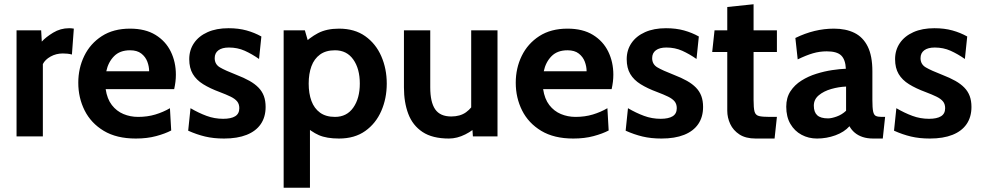

<svg xmlns="http://www.w3.org/2000/svg" viewBox="-20 -643 4626 905"><path d="M58 0V-500H174L177 -447Q196 -468 230.5 -489Q265 -510 306 -510Q318 -510 328 -508L319 -386Q308 -389 297.2 -390Q286.5 -391 276 -391Q244.5 -391 218.5 -376.5Q192.5 -362 182 -341V0Z M620 10Q529.5 10 469.2 -26.2Q409 -62.5 379 -122.2Q349 -182 349 -253Q349 -321.5 377.2 -379.5Q405.5 -437.5 460 -472.8Q514.5 -508 593 -508Q665 -508 713 -478.5Q761 -449 785 -399.8Q809 -350.5 809 -291Q809 -274.5 807 -257.8Q805 -241 801 -223H478Q485 -176.5 507.2 -147.8Q529.5 -119 561.8 -105.5Q594 -92 631 -92Q674.5 -92 712 -103.2Q749.5 -114.5 781 -133L787 -28Q758.5 -13 716 -1.5Q673.5 10 620 10ZM481 -307H683Q683 -329.5 674.5 -352.2Q666 -375 646.2 -390.5Q626.5 -406 593 -406Q545 -406 517.5 -378Q490 -350 481 -307Z M1036 10Q986.5 10 946.8 0.5Q907 -9 867 -27L878 -133Q916.5 -110.5 953.8 -96.8Q991 -83 1032 -83Q1069 -83 1088.5 -95Q1108 -107 1108 -133Q1108 -152.5 1097.8 -165Q1087.5 -177.5 1067 -187.5Q1046.5 -197.5 1016 -209Q970 -226 937.8 -246Q905.5 -266 888.8 -294.2Q872 -322.5 872 -364Q872 -407 894.5 -440Q917 -473 958.5 -491.5Q1000 -510 1057 -510Q1104.5 -510 1142.2 -499.5Q1180 -489 1212 -471L1201 -365Q1167.5 -388.5 1133.5 -403.8Q1099.5 -419 1059 -419Q1027 -419 1009.5 -406Q992 -393 992 -369Q992 -340 1016.5 -325.5Q1041 -311 1095 -290Q1130 -276.5 1155.8 -262Q1181.5 -247.5 1198.5 -230Q1215.5 -212.5 1223.8 -190.2Q1232 -168 1232 -139Q1232 -91.5 1209.2 -58.2Q1186.5 -25 1142.8 -7.5Q1099 10 1036 10Z M1317 242V-500H1417L1441 -417L1404 -430Q1438.5 -465.5 1479 -486.8Q1519.5 -508 1578 -508Q1651.5 -508 1701.5 -472.5Q1751.5 -437 1777.2 -378Q1803 -319 1803 -249Q1803 -179 1777.2 -120Q1751.5 -61 1701.5 -25.5Q1651.5 10 1578 10Q1519.5 10 1483 -6Q1446.5 -22 1409 -57L1441 -82V242ZM1559 -92Q1614.5 -92 1645.2 -135.8Q1676 -179.5 1676 -249Q1676 -319 1645.2 -362.5Q1614.5 -406 1559 -406Q1516 -406 1488.5 -386Q1461 -366 1448 -330.8Q1435 -295.5 1435 -249Q1435 -202.5 1448 -167.2Q1461 -132 1488.5 -112Q1516 -92 1559 -92Z M2096 10Q2018 10 1971.5 -21Q1925 -52 1904.5 -106.2Q1884 -160.5 1884 -231V-500H2008V-231Q2008 -161.5 2031.2 -127.8Q2054.5 -94 2107 -94Q2149 -94 2176.8 -114Q2204.5 -134 2223 -170L2201 -107V-500H2325V0H2209L2203 -87L2230 -52Q2212 -29 2173.2 -9.5Q2134.5 10 2096 10Z M2682 10Q2591.5 10 2531.2 -26.2Q2471 -62.5 2441 -122.2Q2411 -182 2411 -253Q2411 -321.5 2439.2 -379.5Q2467.5 -437.5 2522 -472.8Q2576.5 -508 2655 -508Q2727 -508 2775 -478.5Q2823 -449 2847 -399.8Q2871 -350.5 2871 -291Q2871 -274.5 2869 -257.8Q2867 -241 2863 -223H2540Q2547 -176.5 2569.2 -147.8Q2591.5 -119 2623.8 -105.5Q2656 -92 2693 -92Q2736.5 -92 2774 -103.2Q2811.5 -114.5 2843 -133L2849 -28Q2820.5 -13 2778 -1.5Q2735.5 10 2682 10ZM2543 -307H2745Q2745 -329.5 2736.5 -352.2Q2728 -375 2708.2 -390.5Q2688.5 -406 2655 -406Q2607 -406 2579.5 -378Q2552 -350 2543 -307Z M3098 10Q3048.5 10 3008.8 0.5Q2969 -9 2929 -27L2940 -133Q2978.5 -110.5 3015.8 -96.8Q3053 -83 3094 -83Q3131 -83 3150.5 -95Q3170 -107 3170 -133Q3170 -152.5 3159.8 -165Q3149.5 -177.5 3129 -187.5Q3108.5 -197.5 3078 -209Q3032 -226 2999.8 -246Q2967.5 -266 2950.8 -294.2Q2934 -322.5 2934 -364Q2934 -407 2956.5 -440Q2979 -473 3020.5 -491.5Q3062 -510 3119 -510Q3166.5 -510 3204.2 -499.5Q3242 -489 3274 -471L3263 -365Q3229.5 -388.5 3195.5 -403.8Q3161.5 -419 3121 -419Q3089 -419 3071.5 -406Q3054 -393 3054 -369Q3054 -340 3078.5 -325.5Q3103 -311 3157 -290Q3192 -276.5 3217.8 -262Q3243.5 -247.5 3260.5 -230Q3277.5 -212.5 3285.8 -190.2Q3294 -168 3294 -139Q3294 -91.5 3271.2 -58.2Q3248.5 -25 3204.8 -7.5Q3161 10 3098 10Z M3542 10Q3495 10 3465.5 -9.2Q3436 -28.5 3422 -58.5Q3408 -88.5 3408 -121V-398H3337L3348 -500H3408V-610L3532 -623V-500H3642V-398H3532V-172Q3532 -134 3536.5 -117.2Q3541 -100.5 3557 -96.2Q3573 -92 3608 -92H3642L3631 10Z M3831 10Q3791 10 3758 -7.8Q3725 -25.5 3705.5 -59Q3686 -92.5 3686 -140Q3686 -182.5 3705.8 -212.8Q3725.5 -243 3757.8 -263.2Q3790 -283.5 3827.8 -295.2Q3865.5 -307 3902.2 -312.5Q3939 -318 3967 -319Q3965 -362 3945 -381.5Q3925 -401 3877 -401Q3843.5 -401 3811.8 -391.8Q3780 -382.5 3740 -363L3729 -464Q3774 -486 3819.2 -497Q3864.5 -508 3911 -508Q3967 -508 4007.5 -488Q4048 -468 4070 -423.8Q4092 -379.5 4092 -307V-172Q4092 -134.5 4095.5 -117.8Q4099 -101 4108.5 -96.5Q4118 -92 4136 -92H4152L4141 10H4096Q4068 10 4046.2 2.8Q4024.5 -4.5 4009 -17.5Q3993.5 -30.5 3984 -48Q3959.5 -20.5 3917.8 -5.2Q3876 10 3831 10ZM3883 -85Q3899.5 -85 3924 -93.8Q3948.5 -102.5 3968 -121V-235Q3933 -233.5 3898 -223.5Q3863 -213.5 3839.5 -194Q3816 -174.5 3816 -145Q3816 -114.5 3832 -99.8Q3848 -85 3883 -85Z M4363 10Q4313.5 10 4273.8 0.5Q4234 -9 4194 -27L4205 -133Q4243.5 -110.5 4280.8 -96.8Q4318 -83 4359 -83Q4396 -83 4415.5 -95Q4435 -107 4435 -133Q4435 -152.5 4424.8 -165Q4414.5 -177.5 4394 -187.5Q4373.5 -197.5 4343 -209Q4297 -226 4264.8 -246Q4232.5 -266 4215.8 -294.2Q4199 -322.5 4199 -364Q4199 -407 4221.5 -440Q4244 -473 4285.5 -491.5Q4327 -510 4384 -510Q4431.5 -510 4469.2 -499.5Q4507 -489 4539 -471L4528 -365Q4494.5 -388.5 4460.5 -403.8Q4426.5 -419 4386 -419Q4354 -419 4336.5 -406Q4319 -393 4319 -369Q4319 -340 4343.5 -325.5Q4368 -311 4422 -290Q4457 -276.5 4482.8 -262Q4508.5 -247.5 4525.5 -230Q4542.5 -212.5 4550.8 -190.2Q4559 -168 4559 -139Q4559 -91.5 4536.2 -58.2Q4513.5 -25 4469.8 -7.5Q4426 10 4363 10Z"/></svg>

Font: Cabin Resolve
Style: Bold-Resolve
Weight: 700
Designer: Pablo Impallari
Foundry: Pablo Impallari. http://www.impallari.com Igino Marini. http://www.ikern.com
Version: Version 3.001